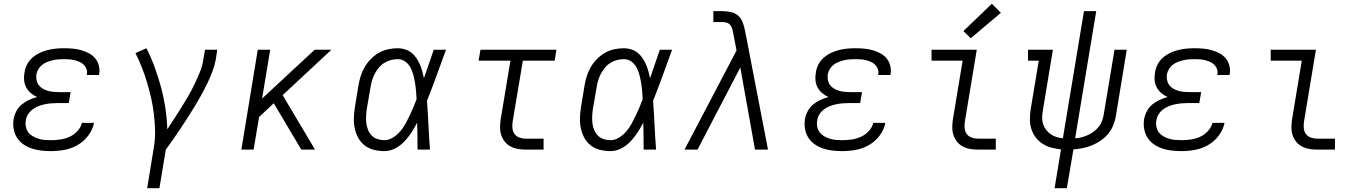

<svg xmlns="http://www.w3.org/2000/svg" viewBox="-20 -794 7240 1019"><path d="M250 8Q224 8 198 5Q172 2 148 -6Q124 -14 103.5 -28.5Q83 -43 70 -63.5Q57 -84 52.5 -109.5Q48 -135 52 -161Q56 -183 66.5 -203.5Q77 -224 95 -239Q113 -254 134 -263.5Q155 -273 177 -279Q159 -287 144 -299.5Q129 -312 119.5 -329.5Q110 -347 108 -367.5Q106 -388 110 -409Q113 -431 123.5 -451.5Q134 -472 151.5 -487.5Q169 -503 190 -513Q211 -523 233 -528.5Q255 -534 276.5 -536Q298 -538 320 -538Q343 -538 366 -536Q389 -534 410 -528Q431 -522 450.5 -512Q470 -502 484 -486Q498 -470 504 -448Q510 -426 507 -404Q506 -402 506 -399.5Q506 -397 505 -396H440Q441 -397 441 -398Q441 -399 441 -400Q444 -414 439 -427.5Q434 -441 424.5 -450.5Q415 -460 402.5 -465.5Q390 -471 376.5 -474.5Q363 -478 349 -479Q335 -480 320 -480Q305 -480 290.5 -479Q276 -478 261 -474.5Q246 -471 231.5 -465.5Q217 -460 204.5 -450.5Q192 -441 184 -427.5Q176 -414 173 -399Q171 -384 174 -369Q177 -354 185.5 -342.5Q194 -331 207 -323.5Q220 -316 234 -312Q248 -308 263.5 -306.5Q279 -305 294 -305H355L345 -247H285Q268 -247 251 -245.5Q234 -244 217 -240.5Q200 -237 183.5 -230.5Q167 -224 152.5 -213Q138 -202 128.5 -186.5Q119 -171 117 -154Q114 -137 117.5 -120.5Q121 -104 130.5 -91.5Q140 -79 154 -71Q168 -63 183.5 -58Q199 -53 216 -51.5Q233 -50 250 -50Q274 -50 299 -53.5Q324 -57 348 -67.5Q372 -78 390.5 -98Q409 -118 415 -142H479Q472 -106 448.5 -74.5Q425 -43 391.5 -24Q358 -5 322 1.5Q286 8 250 8Z M761 205 796 -9Q804 -54 803 -98.5Q802 -143 797 -186.5Q792 -230 782.5 -272Q773 -314 761 -354.5Q749 -395 733.5 -434.5Q718 -474 699 -512L757 -538Q782 -489 801 -437Q820 -385 834.5 -331.5Q849 -278 857.5 -222Q866 -166 868 -108Q887 -137 906.5 -167Q926 -197 944.5 -226.5Q963 -256 980.5 -286.5Q998 -317 1013 -348.5Q1028 -380 1041 -412Q1054 -444 1059 -477L1068 -530H1133L1125 -477Q1119 -445 1107 -413.5Q1095 -382 1080 -351Q1065 -320 1048.5 -290Q1032 -260 1014 -230.5Q996 -201 977.5 -172Q959 -143 939.5 -114Q920 -85 900.5 -56.5Q881 -28 860 0L826 205Z M1261 0 1348 -530H1414L1371 -271L1650 -530H1739L1480 -289L1652 0H1579L1433 -246L1355 -173L1326 0Z M2020 8Q1991 8 1963.5 1Q1936 -6 1915 -22.5Q1894 -39 1881 -63Q1868 -87 1862.5 -114Q1857 -141 1858 -170Q1859 -199 1864 -228L1882 -338Q1886 -363 1893.5 -388Q1901 -413 1914.5 -436.5Q1928 -460 1947.5 -480Q1967 -500 1990.5 -513.5Q2014 -527 2039.5 -532.5Q2065 -538 2091 -538Q2111 -538 2130 -532Q2149 -526 2164 -514Q2179 -502 2189.5 -486.5Q2200 -471 2208 -453Q2216 -435 2221 -416.5Q2226 -398 2230 -379Q2243 -417 2256 -454.5Q2269 -492 2282 -530H2347Q2322 -462 2297.5 -394Q2273 -326 2246 -259Q2251 -194 2254 -129.5Q2257 -65 2262 0H2196Q2196 -36 2195.5 -72Q2195 -108 2194 -143Q2180 -116 2163.5 -90.5Q2147 -65 2125.5 -42.5Q2104 -20 2076.5 -6Q2049 8 2020 8ZM2020 -50Q2043 -50 2065 -63.5Q2087 -77 2103 -95.5Q2119 -114 2131 -135.5Q2143 -157 2153.5 -179Q2164 -201 2173.5 -223.5Q2183 -246 2191 -268Q2190 -290 2188 -312Q2186 -334 2182.5 -355Q2179 -376 2173.5 -397Q2168 -418 2158 -436.5Q2148 -455 2130.5 -467.5Q2113 -480 2091 -480Q2072 -480 2053.5 -475Q2035 -470 2018.5 -459.5Q2002 -449 1989.5 -433.5Q1977 -418 1968 -400.5Q1959 -383 1954 -365Q1949 -347 1946 -328L1927 -218Q1924 -199 1923 -179.5Q1922 -160 1924 -141.5Q1926 -123 1933 -105.5Q1940 -88 1952.5 -75Q1965 -62 1983 -56Q2001 -50 2020 -50Z M2771 0Q2749 0 2728.5 -3.5Q2708 -7 2690 -16.5Q2672 -26 2659.5 -41.5Q2647 -57 2640.5 -76.5Q2634 -96 2634 -117Q2634 -138 2637 -159L2689 -472H2520L2530 -530H2933L2924 -472H2755L2701 -150Q2698 -132 2699.5 -114.5Q2701 -97 2710.5 -83.5Q2720 -70 2736.5 -64Q2753 -58 2771 -58H2865V0Z M3220 8Q3191 8 3163.5 1Q3136 -6 3115 -22.5Q3094 -39 3081 -63Q3068 -87 3062.5 -114Q3057 -141 3058 -170Q3059 -199 3064 -228L3082 -338Q3086 -363 3093.5 -388Q3101 -413 3114.5 -436.5Q3128 -460 3147.5 -480Q3167 -500 3190.5 -513.5Q3214 -527 3239.5 -532.5Q3265 -538 3291 -538Q3311 -538 3330 -532Q3349 -526 3364 -514Q3379 -502 3389.5 -486.5Q3400 -471 3408 -453Q3416 -435 3421 -416.5Q3426 -398 3430 -379Q3443 -417 3456 -454.5Q3469 -492 3482 -530H3547Q3522 -462 3497.5 -394Q3473 -326 3446 -259Q3451 -194 3454 -129.5Q3457 -65 3462 0H3396Q3396 -36 3395.5 -72Q3395 -108 3394 -143Q3380 -116 3363.5 -90.5Q3347 -65 3325.5 -42.5Q3304 -20 3276.5 -6Q3249 8 3220 8ZM3220 -50Q3243 -50 3265 -63.5Q3287 -77 3303 -95.5Q3319 -114 3331 -135.5Q3343 -157 3353.5 -179Q3364 -201 3373.5 -223.5Q3383 -246 3391 -268Q3390 -290 3388 -312Q3386 -334 3382.5 -355Q3379 -376 3373.5 -397Q3368 -418 3358 -436.5Q3348 -455 3330.5 -467.5Q3313 -480 3291 -480Q3272 -480 3253.5 -475Q3235 -470 3218.5 -459.5Q3202 -449 3189.5 -433.5Q3177 -418 3168 -400.5Q3159 -383 3154 -365Q3149 -347 3146 -328L3127 -218Q3124 -199 3123 -179.5Q3122 -160 3124 -141.5Q3126 -123 3133 -105.5Q3140 -88 3152.5 -75Q3165 -62 3183 -56Q3201 -50 3220 -50Z M3613 0 3889 -526 3871 -620Q3871 -620 3871 -620Q3871 -620 3871 -620Q3869 -632 3865.5 -643Q3862 -654 3854.5 -662.5Q3847 -671 3835.5 -674Q3824 -677 3812 -677H3766V-735H3812Q3836 -735 3859 -730Q3882 -725 3898 -710.5Q3914 -696 3922 -674.5Q3930 -653 3934 -631L3941 -596L4056 0H3987L3909 -436L3682 0Z M4450 8Q4424 8 4398 5Q4372 2 4348 -6Q4324 -14 4303.5 -28.5Q4283 -43 4270 -63.5Q4257 -84 4252.5 -109.5Q4248 -135 4252 -161Q4256 -183 4266.5 -203.5Q4277 -224 4295 -239Q4313 -254 4334 -263.5Q4355 -273 4377 -279Q4359 -287 4344 -299.5Q4329 -312 4319.5 -329.5Q4310 -347 4308 -367.5Q4306 -388 4310 -409Q4313 -431 4323.5 -451.5Q4334 -472 4351.5 -487.5Q4369 -503 4390 -513Q4411 -523 4433 -528.5Q4455 -534 4476.5 -536Q4498 -538 4520 -538Q4543 -538 4566 -536Q4589 -534 4610 -528Q4631 -522 4650.5 -512Q4670 -502 4684 -486Q4698 -470 4704 -448Q4710 -426 4707 -404Q4706 -402 4706 -399.5Q4706 -397 4705 -396H4640Q4641 -397 4641 -398Q4641 -399 4641 -400Q4644 -414 4639 -427.5Q4634 -441 4624.5 -450.5Q4615 -460 4602.5 -465.5Q4590 -471 4576.5 -474.5Q4563 -478 4549 -479Q4535 -480 4520 -480Q4505 -480 4490.5 -479Q4476 -478 4461 -474.5Q4446 -471 4431.5 -465.5Q4417 -460 4404.5 -450.5Q4392 -441 4384 -427.5Q4376 -414 4373 -399Q4371 -384 4374 -369Q4377 -354 4385.5 -342.5Q4394 -331 4407 -323.5Q4420 -316 4434 -312Q4448 -308 4463.5 -306.5Q4479 -305 4494 -305H4555L4545 -247H4485Q4468 -247 4451 -245.5Q4434 -244 4417 -240.5Q4400 -237 4383.5 -230.5Q4367 -224 4352.5 -213Q4338 -202 4328.5 -186.5Q4319 -171 4317 -154Q4314 -137 4317.5 -120.5Q4321 -104 4330.5 -91.5Q4340 -79 4354 -71Q4368 -63 4383.5 -58Q4399 -53 4416 -51.5Q4433 -50 4450 -50Q4474 -50 4499 -53.5Q4524 -57 4548 -67.5Q4572 -78 4590.5 -98Q4609 -118 4615 -142H4679Q4672 -106 4648.5 -74.5Q4625 -43 4591.5 -24Q4558 -5 4522 1.5Q4486 8 4450 8Z M5171 0Q5149 0 5128.5 -3.5Q5108 -7 5090 -16.5Q5072 -26 5059.5 -41.5Q5047 -57 5040.5 -76.5Q5034 -96 5034 -117Q5034 -138 5037 -159L5089 -472H4924V-530H5164L5101 -150Q5098 -132 5099.5 -114.5Q5101 -97 5110.5 -83.5Q5120 -70 5136.5 -64Q5153 -58 5171 -58H5265V0ZM5132 -591 5093 -629 5244 -774 5292 -726Z M5577 205 5611 -1Q5585 -4 5560 -10.5Q5535 -17 5513.5 -31Q5492 -45 5477 -64.5Q5462 -84 5454 -108.5Q5446 -133 5446 -159.5Q5446 -186 5450 -213L5493 -472H5436V-530H5568L5514 -203Q5511 -186 5511 -168Q5511 -150 5516.5 -134Q5522 -118 5532.5 -104.5Q5543 -91 5556.5 -81.5Q5570 -72 5586.5 -67Q5603 -62 5621 -60L5733 -735H5798L5686 -60Q5704 -61 5721 -65.5Q5738 -70 5754.5 -77.5Q5771 -85 5785.5 -96Q5800 -107 5811.5 -121.5Q5823 -136 5829 -152.5Q5835 -169 5838 -187L5895 -530H5960L5902 -177Q5898 -152 5888 -128Q5878 -104 5861 -83.5Q5844 -63 5822 -48Q5800 -33 5776 -23Q5752 -13 5727 -8Q5702 -3 5677 -1L5642 205Z M6250 8Q6224 8 6198 5Q6172 2 6148 -6Q6124 -14 6103.5 -28.5Q6083 -43 6070 -63.5Q6057 -84 6052.5 -109.5Q6048 -135 6052 -161Q6056 -183 6066.5 -203.5Q6077 -224 6095 -239Q6113 -254 6134 -263.5Q6155 -273 6177 -279Q6159 -287 6144 -299.5Q6129 -312 6119.5 -329.5Q6110 -347 6108 -367.5Q6106 -388 6110 -409Q6113 -431 6123.5 -451.5Q6134 -472 6151.5 -487.5Q6169 -503 6190 -513Q6211 -523 6233 -528.5Q6255 -534 6276.5 -536Q6298 -538 6320 -538Q6343 -538 6366 -536Q6389 -534 6410 -528Q6431 -522 6450.5 -512Q6470 -502 6484 -486Q6498 -470 6504 -448Q6510 -426 6507 -404Q6506 -402 6506 -399.5Q6506 -397 6505 -396H6440Q6441 -397 6441 -398Q6441 -399 6441 -400Q6444 -414 6439 -427.5Q6434 -441 6424.5 -450.5Q6415 -460 6402.5 -465.5Q6390 -471 6376.5 -474.5Q6363 -478 6349 -479Q6335 -480 6320 -480Q6305 -480 6290.5 -479Q6276 -478 6261 -474.5Q6246 -471 6231.5 -465.5Q6217 -460 6204.5 -450.5Q6192 -441 6184 -427.5Q6176 -414 6173 -399Q6171 -384 6174 -369Q6177 -354 6185.5 -342.5Q6194 -331 6207 -323.5Q6220 -316 6234 -312Q6248 -308 6263.5 -306.5Q6279 -305 6294 -305H6355L6345 -247H6285Q6268 -247 6251 -245.5Q6234 -244 6217 -240.5Q6200 -237 6183.5 -230.5Q6167 -224 6152.5 -213Q6138 -202 6128.5 -186.5Q6119 -171 6117 -154Q6114 -137 6117.5 -120.5Q6121 -104 6130.5 -91.5Q6140 -79 6154 -71Q6168 -63 6183.5 -58Q6199 -53 6216 -51.5Q6233 -50 6250 -50Q6274 -50 6299 -53.5Q6324 -57 6348 -67.5Q6372 -78 6390.5 -98Q6409 -118 6415 -142H6479Q6472 -106 6448.5 -74.5Q6425 -43 6391.5 -24Q6358 -5 6322 1.5Q6286 8 6250 8Z M6971 0Q6949 0 6928.5 -3.5Q6908 -7 6890 -16.5Q6872 -26 6859.5 -41.5Q6847 -57 6840.5 -76.5Q6834 -96 6834 -117Q6834 -138 6837 -159L6889 -472H6724V-530H6964L6901 -150Q6898 -132 6899.5 -114.5Q6901 -97 6910.5 -83.5Q6920 -70 6936.5 -64Q6953 -58 6971 -58H7065V0Z"/></svg>

Font: Iosevka Slab LtExObl
Style: Regular
Weight: 300
Width: 7
Italic angle: -9°
Monospace: yes
Designer: Belleve Invis
Foundry: Belleve Invis
Version: Version 11.1.0; ttfautohint (v1.8.3)